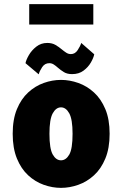

<svg xmlns="http://www.w3.org/2000/svg" viewBox="-20 -899 590 930"><path d="M275.5 11Q233.5 11 192 -3.8Q150.5 -18.5 116.5 -49.8Q82.5 -81 62 -131Q41.5 -181 41.5 -251Q41.5 -321 62 -370.5Q82.5 -420 116.5 -451.2Q150.5 -482.5 192 -497.2Q233.5 -512 275.5 -512Q317.5 -512 359.2 -497.2Q401 -482.5 435.2 -451.2Q469.5 -420 490.2 -370.5Q511 -321 511 -251Q511 -181 490.2 -131Q469.5 -81 435.2 -49.8Q401 -18.5 359.2 -3.8Q317.5 11 275.5 11ZM275.5 -122.5Q299.5 -122.5 315.5 -150.2Q331.5 -178 331.5 -251Q331.5 -321 315.5 -350Q299.5 -379 275.5 -379Q251.5 -379 235.5 -350.2Q219.5 -321.5 219.5 -251Q219.5 -178.5 235.5 -150.5Q251.5 -122.5 275.5 -122.5ZM329 -540Q305 -540 289 -550Q273 -560 260.5 -571Q250.5 -580 240.5 -586.5Q230.5 -593 219 -593Q197 -593 184.2 -573.8Q171.5 -554.5 167.5 -539L103.5 -593Q106.5 -609 119.8 -632Q133 -655 155.8 -673Q178.5 -691 209 -691Q232.5 -691 249 -681.2Q265.5 -671.5 279 -660Q290.5 -650.5 300.8 -643.8Q311 -637 323.5 -637Q343.5 -637 356.2 -656.2Q369 -675.5 373.5 -691L436.5 -636Q433 -618.5 420 -596Q407 -573.5 384.5 -556.8Q362 -540 329 -540ZM121.5 -780V-879H432V-780Z"/></svg>

Font: Trispace SemiCondensed ExtraBold
Style: Regular
Weight: 800
Width: 4
Designer: Tyler Finck
Foundry: Etcetera Type Company
Version: Version 1.210; ttfautohint (v1.8.3)